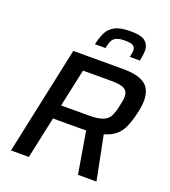

<svg xmlns="http://www.w3.org/2000/svg" viewBox="-161 -1033 1019 1150"><g transform="rotate(20 348.0 -458.0)"><path d="M43 0 190 -688H506Q579 -688 618.5 -671.5Q658 -655 674 -625Q690 -595 690 -553Q690 -514 678 -467Q666 -416 650 -379Q634 -342 606 -318Q578 -294 532 -281L588 0H470L425 -267Q414 -267 402.5 -266.5Q391 -266 379 -266H214L157 0ZM233 -356H408Q469 -356 499.5 -368.5Q530 -381 543 -408Q556 -435 564 -476Q568 -493 570.5 -508.5Q573 -524 573 -536Q573 -567 550.5 -582Q528 -597 465 -597H285ZM298 -770Q307 -812 322.5 -845Q338 -878 372.5 -897Q407 -916 472 -916Q543 -916 568 -894Q593 -872 593 -836Q593 -821 590.5 -804.5Q588 -788 584 -770H520Q523 -782 525 -793Q527 -804 527 -813Q527 -832 513.5 -842Q500 -852 461 -852Q423 -852 404.5 -842.5Q386 -833 378 -814.5Q370 -796 365 -770Z"/></g></svg>

Font: Saira Medium
Style: Italic
Weight: 500
Italic angle: -12°
Designer: Hector Gatti with collaboration of the Omnibus-Type team
Foundry: Omnibus-Type
Version: Version 1.100; ttfautohint (v1.8.3)